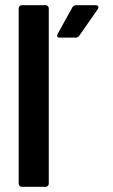

<svg xmlns="http://www.w3.org/2000/svg" viewBox="-20 -720 434 740"><path d="M52 -12V-688Q52 -693 55.5 -696.5Q59 -700 64 -700H156Q161 -700 164.5 -696.5Q168 -693 168 -688V-12Q168 -7 164.5 -3.5Q161 0 156 0H64Q59 0 55.5 -3.5Q52 -7 52 -12ZM202 -589 259 -692Q264 -700 274 -700H349Q356 -700 358.5 -695.5Q361 -691 357 -685L286 -583Q281 -575 272 -575H210Q203 -575 201 -579Q199 -583 202 -589Z"/></svg>

Font: Barlow Semi Condensed SemiBold
Style: Regular
Weight: 600
Width: 4
Designer: Jeremy Tribby
Foundry: Tribby Type
Version: Version 1.408